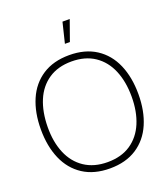

<svg xmlns="http://www.w3.org/2000/svg" viewBox="-169 -1062 1043 1195"><g transform="rotate(-20 353.0 -465.0)"><path d="M386 -945 353 -810H386L434 -945ZM353 15Q248 15 175.5 -32.2Q103 -79.5 66.5 -164Q30 -248.5 30 -360Q30 -471.5 66.5 -556Q103 -640.5 175.5 -687.8Q248 -735 353 -735Q458 -735 530.5 -687.8Q603 -640.5 639.5 -556Q676 -471.5 676 -360Q676 -248.5 639.5 -164Q603 -79.5 530.5 -32.2Q458 15 353 15ZM353 -27Q443.5 -27 505.8 -69Q568 -111 599.5 -186Q631 -261 631 -360Q631 -459 599.5 -534Q568 -609 505.8 -651Q443.5 -693 353 -693Q263 -693 200.8 -651Q138.5 -609 107.2 -534.2Q76 -459.5 75 -360Q74 -261.5 105.5 -186.2Q137 -111 199.8 -69Q262.5 -27 353 -27Z"/></g></svg>

Font: Hauora
Style: Regular
Weight: 400
Designer: Wayne Shih
Foundry: WCYS
Version: Version 1.001